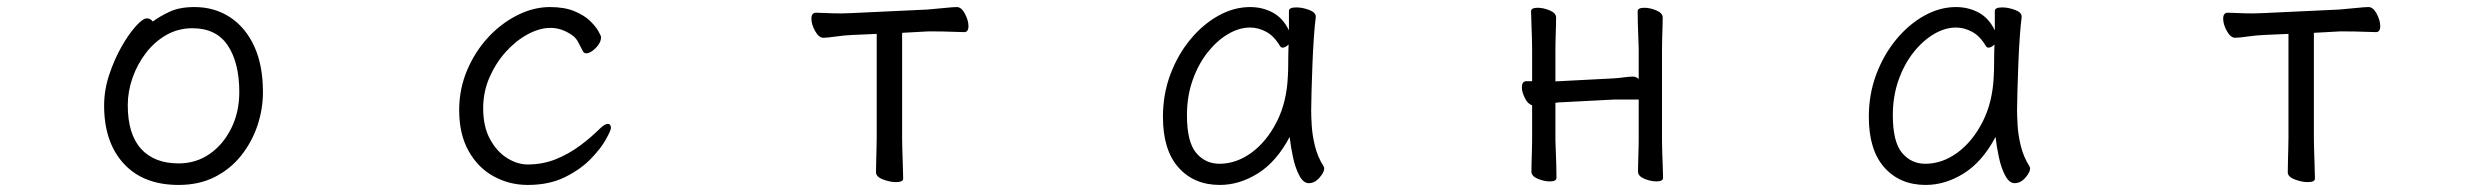

<svg xmlns="http://www.w3.org/2000/svg" viewBox="-20 -506 7040 544"><path d="M413 -445Q433 -460 461 -473Q489 -486 531 -486Q588 -486 632 -457Q676 -428 700.5 -374.5Q725 -321 725 -245Q725 -197 709.5 -150.5Q694 -104 663.5 -65.5Q633 -27 588.5 -4.5Q544 18 486 18Q386 18 330.5 -42.5Q275 -103 275 -207Q275 -251 289.5 -294.5Q304 -338 324.5 -374Q345 -410 365 -432Q385 -454 396 -454Q406 -454 413 -445ZM486 -43Q535 -43 573.5 -69.5Q612 -96 635 -142Q658 -188 658 -245Q658 -328 625.5 -377Q593 -426 525 -426Q485 -426 451.5 -407Q418 -388 393.5 -356Q369 -324 355.5 -285.5Q342 -247 342 -208Q342 -126 379.5 -84.5Q417 -43 486 -43Z M1711 -143Q1711 -137 1697 -111.5Q1683 -86 1654 -56Q1625 -26 1580.5 -4Q1536 18 1475 18Q1423 18 1378.5 -6.5Q1334 -31 1307.5 -78.5Q1281 -126 1281 -194Q1281 -254 1303.5 -307Q1326 -360 1363 -400Q1400 -440 1446 -463Q1492 -486 1538 -486Q1579 -486 1607 -474.5Q1635 -463 1651.5 -447Q1668 -431 1675.5 -417.5Q1683 -404 1683 -401Q1683 -385 1668 -370Q1653 -355 1641 -355Q1635 -355 1632 -360Q1625 -374 1618 -387Q1611 -400 1600 -407Q1571 -427 1540 -427Q1509 -427 1475.5 -409Q1442 -391 1413.5 -359.5Q1385 -328 1367 -287Q1349 -246 1349 -199Q1349 -147 1368.5 -111.5Q1388 -76 1417 -58Q1446 -40 1475 -40Q1518 -40 1555 -55Q1592 -70 1623.5 -93.5Q1655 -117 1678 -140Q1693 -155 1702 -155Q1711 -155 1711 -143Z M2464 -410 2396 -407Q2372 -406 2348 -402.5Q2324 -399 2313 -399Q2300 -399 2289.5 -418Q2279 -437 2279 -453Q2279 -470 2292 -470Q2300 -470 2320.5 -469Q2341 -468 2364 -468Q2372 -468 2380 -468.5Q2388 -469 2395 -469L2608 -479Q2633 -481 2657 -483.5Q2681 -486 2691 -486Q2704 -486 2714 -467Q2724 -448 2724 -432Q2724 -415 2712 -415Q2703 -415 2677.5 -416Q2652 -417 2626 -417H2609L2536 -413V-115Q2536 -109 2536.5 -86Q2537 -63 2538 -38Q2539 -13 2539 0Q2539 10 2518 10Q2502 10 2482 2.5Q2462 -5 2462 -18Q2462 -26 2462.5 -46.5Q2463 -67 2463.5 -87.5Q2464 -108 2464 -115Z M3708 -457Q3705 -435 3702.5 -398.5Q3700 -362 3698.5 -321.5Q3697 -281 3696 -246Q3695 -211 3695 -193Q3695 -179 3696.5 -151.5Q3698 -124 3705.5 -93Q3713 -62 3730 -35Q3732 -31 3732 -29Q3732 -18 3718.5 -2.5Q3705 13 3688 13Q3673 13 3661.5 -8.5Q3650 -30 3643.5 -60.5Q3637 -91 3634 -118Q3597 -48 3544.5 -15Q3492 18 3436 18Q3363 18 3319 -31.5Q3275 -81 3275 -175Q3275 -239 3296 -295Q3317 -351 3352.5 -394Q3388 -437 3432 -461.5Q3476 -486 3522 -486Q3557 -486 3586 -470.5Q3615 -455 3632 -420V-475Q3632 -485 3653 -485Q3670 -485 3689 -478Q3708 -471 3708 -459ZM3631 -380Q3622 -371 3614 -371Q3610 -371 3607 -375Q3590 -404 3567.5 -416Q3545 -428 3522 -428Q3491 -428 3459.5 -409.5Q3428 -391 3401.5 -357.5Q3375 -324 3359 -278.5Q3343 -233 3343 -180Q3343 -104 3369 -73Q3395 -42 3435 -42Q3483 -42 3526 -73.5Q3569 -105 3597.5 -161Q3626 -217 3629 -291Q3630 -305 3630 -330Q3630 -355 3631 -380Z M4623 -224H4554L4400 -216Q4399 -216 4397 -216L4390 -215Q4389 -215 4387 -215V-108Q4387 -102 4388 -81Q4389 -60 4389.5 -37Q4390 -14 4390 -2Q4390 8 4371 8Q4355 8 4337 0.5Q4319 -7 4319 -20Q4319 -28 4319.5 -46.5Q4320 -65 4320.5 -83Q4321 -101 4321 -108V-208Q4309 -211 4300.5 -228Q4292 -245 4292 -258Q4292 -276 4305 -276H4321V-367Q4321 -377 4320.5 -398Q4320 -419 4319 -441Q4318 -463 4318 -474Q4318 -484 4337 -484Q4353 -484 4371 -476.5Q4389 -469 4389 -456Q4389 -448 4388.5 -431.5Q4388 -415 4387.5 -397Q4387 -379 4387 -367V-275Q4390 -276 4393.5 -276Q4397 -276 4399 -276L4553 -284Q4568 -285 4582.5 -287Q4597 -289 4607 -289Q4616 -289 4623 -282V-367Q4623 -377 4622 -398Q4621 -419 4620.5 -441Q4620 -463 4620 -474Q4620 -484 4639 -484Q4655 -484 4673 -476.5Q4691 -469 4691 -456Q4691 -448 4690.5 -431.5Q4690 -415 4689.5 -397Q4689 -379 4689 -367V-108Q4689 -102 4689.5 -81Q4690 -60 4691 -37Q4692 -14 4692 -2Q4692 8 4673 8Q4657 8 4639 0.5Q4621 -7 4621 -20Q4621 -28 4621.5 -46.5Q4622 -65 4622.5 -83Q4623 -101 4623 -108Z M5708 -457Q5705 -435 5702.5 -398.5Q5700 -362 5698.5 -321.5Q5697 -281 5696 -246Q5695 -211 5695 -193Q5695 -179 5696.5 -151.5Q5698 -124 5705.5 -93Q5713 -62 5730 -35Q5732 -31 5732 -29Q5732 -18 5718.5 -2.5Q5705 13 5688 13Q5673 13 5661.5 -8.5Q5650 -30 5643.5 -60.5Q5637 -91 5634 -118Q5597 -48 5544.5 -15Q5492 18 5436 18Q5363 18 5319 -31.5Q5275 -81 5275 -175Q5275 -239 5296 -295Q5317 -351 5352.5 -394Q5388 -437 5432 -461.5Q5476 -486 5522 -486Q5557 -486 5586 -470.5Q5615 -455 5632 -420V-475Q5632 -485 5653 -485Q5670 -485 5689 -478Q5708 -471 5708 -459ZM5631 -380Q5622 -371 5614 -371Q5610 -371 5607 -375Q5590 -404 5567.5 -416Q5545 -428 5522 -428Q5491 -428 5459.5 -409.5Q5428 -391 5401.5 -357.5Q5375 -324 5359 -278.5Q5343 -233 5343 -180Q5343 -104 5369 -73Q5395 -42 5435 -42Q5483 -42 5526 -73.5Q5569 -105 5597.5 -161Q5626 -217 5629 -291Q5630 -305 5630 -330Q5630 -355 5631 -380Z M6464 -410 6396 -407Q6372 -406 6348 -402.5Q6324 -399 6313 -399Q6300 -399 6289.5 -418Q6279 -437 6279 -453Q6279 -470 6292 -470Q6300 -470 6320.5 -469Q6341 -468 6364 -468Q6372 -468 6380 -468.5Q6388 -469 6395 -469L6608 -479Q6633 -481 6657 -483.5Q6681 -486 6691 -486Q6704 -486 6714 -467Q6724 -448 6724 -432Q6724 -415 6712 -415Q6703 -415 6677.5 -416Q6652 -417 6626 -417H6609L6536 -413V-115Q6536 -109 6536.5 -86Q6537 -63 6538 -38Q6539 -13 6539 0Q6539 10 6518 10Q6502 10 6482 2.5Q6462 -5 6462 -18Q6462 -26 6462.5 -46.5Q6463 -67 6463.5 -87.5Q6464 -108 6464 -115Z"/></svg>

Font: Klee One SemiBold
Style: Regular
Weight: 600
Designer: Fontworks Inc.
Foundry: Fontworks Inc.
Version: Version 1.00;January 12, 2022;FontCreator 13.0.0.2683 64-bit